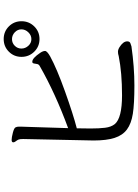

<svg xmlns="http://www.w3.org/2000/svg" viewBox="126 -882 748 1040"><g transform="rotate(-90 500.0 -362.0)"><path d="M808.5 -716Q849 -716 877 -688Q905 -660 905 -619.5Q905 -579 877 -550.5Q849 -522 808.5 -522Q768 -522 740 -550.5Q712 -579 712 -619.5Q712 -660 740 -688Q768 -716 808.5 -716ZM249 -664Q249 -673 262 -673Q275 -673 300.5 -666.5Q326 -660 330 -652Q334 -644 334 -634V-623Q334 -617 332.5 -578Q331 -539 329.5 -482.5Q328 -426 326 -367Q514 -436 661 -520Q671 -525 673 -534Q675 -543 676 -551Q677 -559 683 -561H686Q705 -561 734 -518Q744 -503 744 -492Q744 -481 714 -464Q648 -428 525 -384Q402 -340 325 -320L324 -245Q324 -199 328 -166.5Q332 -134 348 -114Q381 -75 503.5 -75Q626 -75 716 -93Q728 -97 739.5 -97Q751 -97 764 -89Q796 -69 796 -47Q796 -34 786.5 -30Q777 -26 769 -24Q657 -8 557 -8Q457 -8 403.5 -16.5Q350 -25 318.5 -48.5Q287 -72 273 -115.5Q259 -159 259 -229L267 -611Q267 -630 263.5 -637Q260 -644 254.5 -651Q249 -658 249 -664ZM808 -566Q829 -566 845 -582.5Q861 -599 861 -620Q861 -641 845 -656Q829 -671 808 -671Q787 -671 772 -656Q757 -641 757 -620Q757 -599 772 -582.5Q787 -566 808 -566Z"/></g></svg>

Font: LXGW Bright TC
Style: Regular
Weight: 400
Designer: Christian Thalmann (Catharsis Fonts)
Foundry: LXGW / Christian Thalmann (Catharsis Fonts) / Fontworks Inc.
Version: Version 5.501